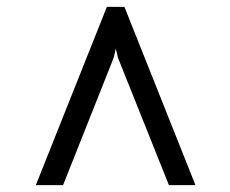

<svg xmlns="http://www.w3.org/2000/svg" viewBox="-20 -747 668 557"><path d="M84 -210 290 -727H341L547 -210H470L322 -580L316 -606L310 -580L163 -210Z"/></svg>

Font: Expletus Sans
Style: Regular
Weight: 400
Designer: Jasper de Waard
Foundry: Designtown
Version: Version 7.500